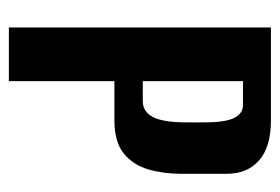

<svg xmlns="http://www.w3.org/2000/svg" viewBox="-119 -512 631 433"><g transform="rotate(90 196.5 -295.5)"><path d="M42 0V-591H252Q311 -591 341.5 -564.5Q372 -538 372 -491V-389Q372 -349 362 -314.5Q352 -280 326 -259Q300 -238 251 -238H163V0ZM163 -302H208Q232 -302 244 -325Q256 -348 256 -401V-441Q256 -488 246 -508Q236 -528 217 -528H163Z"/></g></svg>

Font: Alumni Sans
Style: Bold
Weight: 700
Designer: Robert E. Leuschke
Foundry: Robert E. Leuschke
Version: Version 1.018